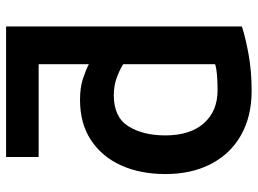

<svg xmlns="http://www.w3.org/2000/svg" viewBox="-128 -694 847 631"><g transform="rotate(-90 295.5 -378.5)"><path d="M400 -510Q381 -520 352 -529.5Q323 -539 283 -539Q205 -539 150.5 -503Q96 -467 67.5 -404Q39 -341 39 -258Q39 -172 72.5 -108Q106 -44 167.5 -9.5Q229 25 313 25Q377 25 432 15Q487 5 524 -7V-782H95V-675H400ZM400 -95Q376 -87 314 -87Q246 -87 206 -132Q166 -177 166 -259Q166 -332 196 -380Q226 -428 298 -428Q331 -428 358 -417.5Q385 -407 400 -397Z"/></g></svg>

Font: Repo DemiBold
Style: Regular
Weight: 600
Designer: Stefan Peev
Foundry: Context Ltd
Version: Version 1.502